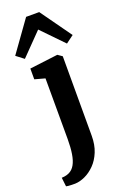

<svg xmlns="http://www.w3.org/2000/svg" viewBox="-224 -924 797 1226"><g transform="rotate(-20 174.0 -311.0)"><path d="M60.5 243Q49 243 36.2 242.8Q23.5 242.5 13.5 241.5Q3.5 240.5 -1 239L-8 178.5Q-1.5 178.5 12.5 176.5Q26.5 174.5 42.5 167.5Q68 155.5 83.2 128.2Q98.5 101 105.2 58.5Q112 16 112 -40L111.5 -453.5L42 -472.5V-545.5L232 -569H234L263.5 -548.5V-9Q263.5 53 244.2 100Q225 147 194 178.2Q163 209.5 127.5 225.8Q92 242 60.5 243ZM30.5 -615.5 -21 -655 129.5 -865H218.5L369 -654.5L316.5 -615.5L174 -762.5Z"/></g></svg>

Font: Merriweather Light 18pt ExtraBold
Style: Regular
Weight: 800
Version: Version 2.100